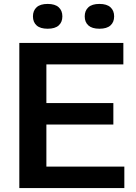

<svg xmlns="http://www.w3.org/2000/svg" viewBox="-20 -959 696 979"><path d="M78.5 0V-740H609V-630.5H216.5V-109.5H614V0ZM154.5 -324V-433.5H558V-324ZM487 -812.5Q449.5 -812.5 430.8 -829.2Q412 -846 412 -875.5Q412 -905 430.8 -922Q449.5 -939 487 -939Q524.5 -939 543.2 -922Q562 -905 562 -875.5Q562 -846 543.2 -829.2Q524.5 -812.5 487 -812.5ZM223 -812.5Q185.5 -812.5 166.8 -829.2Q148 -846 148 -875.5Q148 -905 166.8 -922Q185.5 -939 223 -939Q260.5 -939 279.2 -922Q298 -905 298 -875.5Q298 -846 279.2 -829.2Q260.5 -812.5 223 -812.5Z"/></svg>

Font: Encode Sans SemiExpanded SemiBold
Style: Regular
Weight: 600
Width: 6
Designer: Multiple Designers
Foundry: Impallari Type
Version: Version 3.002